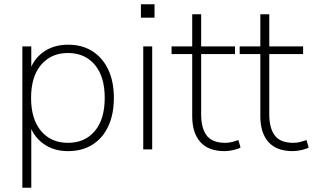

<svg xmlns="http://www.w3.org/2000/svg" viewBox="-20 -702 1470 902"><path d="M85 180V-484H127V-358H116Q133 -420 181.5 -456Q230 -492 300 -492Q366 -492 414 -461.5Q462 -431 488.5 -375Q515 -319 515 -242Q515 -166 489 -109.5Q463 -53 414.5 -22.5Q366 8 300 8Q230 8 181.5 -28.5Q133 -65 116 -126H127V180ZM299 -31Q379 -31 425.5 -86.5Q472 -142 472 -242Q472 -342 425.5 -397.5Q379 -453 299 -453Q220 -453 173 -397.5Q126 -342 126 -242Q126 -142 173 -86.5Q220 -31 299 -31Z M642 -619V-682H706V-619ZM653 0V-484H695V0Z M1035 8Q959 8 921 -35Q883 -78 883 -156V-448H786V-484H883V-635H925V-484H1084V-448H925V-165Q925 -100 951 -65.5Q977 -31 1038 -31Q1056 -31 1072.5 -35.5Q1089 -40 1100 -44L1110 -9Q1101 -3 1078 2.5Q1055 8 1035 8Z M1355 8Q1279 8 1241 -35Q1203 -78 1203 -156V-448H1106V-484H1203V-635H1245V-484H1404V-448H1245V-165Q1245 -100 1271 -65.5Q1297 -31 1358 -31Q1376 -31 1392.5 -35.5Q1409 -40 1420 -44L1430 -9Q1421 -3 1398 2.5Q1375 8 1355 8Z"/></svg>

Font: Nunito Sans 12pt ExtraLight 12pt ExtraLight
Style: Regular
Weight: 250
Version: Version 3.101;gftools[0.9.27]